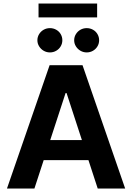

<svg xmlns="http://www.w3.org/2000/svg" viewBox="-20 -1081 758 1101"><path d="M20 0 264.5 -707.2H453.2L697.7 0H540.3L361.6 -547.5H356.1L177.4 0ZM547.1 -277.8V-162.9H169.3V-277.8ZM194.4 -850Q194.4 -869.1 204.3 -885.2Q214.2 -901.3 230.5 -910.5Q246.8 -919.7 266.3 -919.7Q285.9 -919.7 302.3 -910.5Q318.7 -901.3 328.1 -885.3Q337.5 -869.3 337.5 -850Q337.5 -831.3 328.1 -815.4Q318.7 -799.4 302.3 -789.9Q285.9 -780.4 266.3 -780.4Q246.9 -780.4 230.5 -789.9Q214.2 -799.4 204.3 -815.4Q194.4 -831.4 194.4 -850ZM405.3 -850Q405.3 -869.1 415.2 -885.2Q425.1 -901.3 441.4 -910.5Q457.7 -919.7 477.2 -919.7Q496.7 -919.7 513.2 -910.5Q529.6 -901.3 539 -885.2Q548.4 -869.1 548.4 -850Q548.4 -831.3 539 -815.4Q529.6 -799.4 513.2 -789.9Q496.7 -780.4 477.2 -780.4Q457.9 -780.4 441.5 -789.9Q425.1 -799.4 415.2 -815.4Q405.3 -831.4 405.3 -850ZM537 -981.2H201V-1060.8H537Z"/></svg>

Font: Pretendard Variable
Style: Regular
Weight: 400
Designer: Base glyphs from Inter by Rasmus Andersson; Hangul glyphs from Noto Sans CJK(Source Han Sans) by Jang Soo-young and Kang
Foundry: Kil Hyung-jin
Version: Version 1.100;FEAKit 1.0